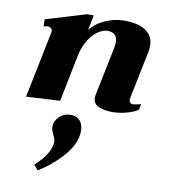

<svg xmlns="http://www.w3.org/2000/svg" viewBox="-93 -559 900 1023"><g transform="rotate(10 357.0 -47.0)"><path d="M662 -57 656 -26Q630 -9 591.5 1Q553 11 516 11Q474 11 443.5 -2.5Q413 -16 413 -48Q413 -56 414 -61L468 -325Q472 -349 472 -357Q472 -411 417 -411Q397 -411 371.5 -395.5Q346 -380 323 -347Q300 -314 287 -264L234 0L51 10L123 -343L125 -355Q125 -368 117 -373.5Q109 -379 98 -379Q97 -379 78 -375L77 -413L295 -479H331L315 -398Q347 -438 397.5 -459Q448 -480 496 -480Q576 -480 615.5 -451Q655 -422 655 -371Q655 -357 652 -340L600 -85Q598 -73 598 -71Q598 -49 619 -49Q628 -49 641.5 -52.5Q655 -56 662 -57ZM371 139Q371 154 368 170Q356 229 300 288.5Q244 348 180 386L157 359Q227 297 239 238Q241 228 241 224Q241 208 229 184Q224 174 220.5 164Q217 154 217 143Q217 112 242 88Q267 64 304 64Q335 64 353 84Q371 104 371 139Z"/></g></svg>

Font: Taviraj ExtraBold
Style: Italic
Weight: 800
Italic angle: -12°
Designer: Katatrad Team
Foundry: CadsonDemak
Version: Version 1.001